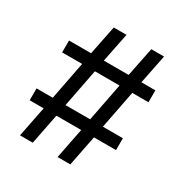

<svg xmlns="http://www.w3.org/2000/svg" viewBox="-163 -835 927 965"><g transform="rotate(30 300.0 -352.5)"><path d="M85 0 120 -177H39V-246H133L176 -467H60V-536H188L222 -705H296L262 -536H406L440 -705H514L480 -536H561V-467H467L424 -246H540V-177H412L377 0H303L338 -177H194L159 0ZM207 -246H350L393 -467H250Z"/></g></svg>

Font: Nunito Sans SemiBold
Style: Regular
Weight: 600
Designer: Vernon Adams
Foundry: Vernon Adams
Version: Version 3.101; ttfautohint (v1.8.4.7-5d5b);gftools[0.9.27]